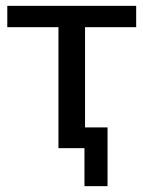

<svg xmlns="http://www.w3.org/2000/svg" viewBox="-20 -507 490 657"><path d="M269 130V0H180V-414H5V-487H446V-414H271V-71H348V130Z"/></svg>

Font: Nunito Sans 12pt Medium
Style: Regular
Weight: 500
Designer: Vernon Adams
Foundry: Vernon Adams
Version: Version 3.101;gftools[0.9.27]